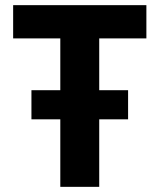

<svg xmlns="http://www.w3.org/2000/svg" viewBox="-20 -725 619 745"><path d="M214 0V-576H31V-705H548V-576H365V0ZM102 -262V-375H477V-262Z"/></svg>

Font: Nunito Sans 7pt Condensed ExtraBold
Style: Regular
Weight: 800
Width: 3
Designer: Vernon Adams
Foundry: Vernon Adams
Version: Version 3.101;gftools[0.9.27]